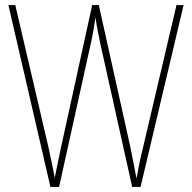

<svg xmlns="http://www.w3.org/2000/svg" viewBox="-20 -734 754 754"><path d="M701 -714H673L542 -156C531 -113 524 -77 516 -33C507 -80 502 -107 492 -156L368 -714H342L220 -157C214 -130 204 -80 195 -36C190 -61 183 -99 170 -157L40 -714H13L178 0H212L339 -574C345 -606 349 -624 355 -665C361 -623 366 -604 373 -567L499 0H532Z"/></svg>

Font: Noto Sans Hebrew Condensed Thin
Style: Regular
Weight: 100
Width: 3
Designer: Monotype Design Team
Foundry: Monotype Imaging Inc.
Version: Version 2.004